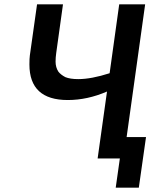

<svg xmlns="http://www.w3.org/2000/svg" viewBox="-20 -727 690 881"><path d="M617 134 650 -98H561L646 -707H527L483 -391Q399 -364 339 -364Q302 -364 280 -373Q259 -384 248 -398Q235 -418 235 -444Q235 -463 238 -484L269 -707H150L117 -473Q115 -459 115 -431Q115 -268 291 -268Q381 -268 471 -307L428 0H530L511 134Z"/></svg>

Font: Brisa Sans Medium
Style: Italic
Weight: 600
Italic angle: -8°
Designer: Dalton Maag Ltd
Foundry: Dalton Maag Ltd
Version: Version 1.101;July 10, 2019;FontCreator 11.5.0.2425 64-bit